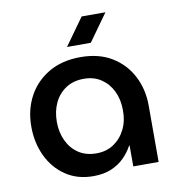

<svg xmlns="http://www.w3.org/2000/svg" viewBox="-80 -773 798 858"><g transform="rotate(-10 319.0 -344.0)"><path d="M276 12Q203 12 150 -24Q97 -60 68.5 -120.5Q40 -181 40 -254Q40 -330 72.5 -390.5Q105 -451 165.5 -486.5Q226 -522 310 -522Q393 -522 451.5 -486.5Q510 -451 541.5 -390.5Q573 -330 573 -256V0H458V-95H456Q441 -67 417 -42.5Q393 -18 358 -3Q323 12 276 12ZM307 -86Q352 -86 385.5 -108.5Q419 -131 438 -169.5Q457 -208 456 -256Q456 -304 438 -341.5Q420 -379 387 -401.5Q354 -424 308 -424Q260 -424 226 -401.5Q192 -379 174 -341Q156 -303 156 -255Q156 -208 174 -169.5Q192 -131 225.5 -108.5Q259 -86 307 -86ZM259 -577 347 -700H455L367 -577Z"/></g></svg>

Font: MuseoModerno SemiBold Medium
Style: Regular
Weight: 500
Version: Version 1.001